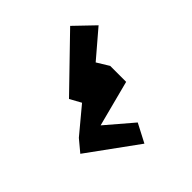

<svg xmlns="http://www.w3.org/2000/svg" viewBox="-99 -721 936 936"><g transform="rotate(45 368.5 -253.0)"><path d="M38 -406 286 -150 344 -182 454 -50 514 0 700 -256 604 -306 486 -168 424 -406H314L252 -368L134 -506Z"/></g></svg>

Font: Digital Distortion
Style: Regular
Weight: 400
Version: Version 1